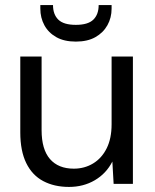

<svg xmlns="http://www.w3.org/2000/svg" viewBox="-20 -725 613 757"><path d="M252 12Q194 12 150.5 -11Q107 -34 83.5 -82Q60 -130 60 -203V-502H144V-212Q144 -136 177 -98Q210 -60 271 -60Q313 -60 347 -80.5Q381 -101 400.5 -140Q420 -179 420 -235V-502H504V0H428L423 -88Q399 -41 354 -14.5Q309 12 252 12ZM279 -561Q233 -561 202 -578.5Q171 -596 155 -625.5Q139 -655 139 -691V-705H189Q189 -668 210 -647.5Q231 -627 279 -627Q327 -627 348 -647.5Q369 -668 369 -705H420V-691Q420 -655 403.5 -625.5Q387 -596 356 -578.5Q325 -561 279 -561Z"/></svg>

Font: DM Sans 16pt
Style: Regular
Weight: 400
Version: Version 4.004;gftools[0.9.30]